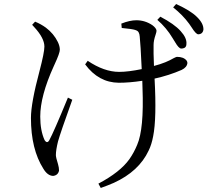

<svg xmlns="http://www.w3.org/2000/svg" viewBox="-20 -851 1040 948"><path d="M756.8 -752.9 771.5 -768.6Q840.8 -732.4 872.1 -697.3Q903.3 -663.1 900.4 -633.8Q900.4 -613.3 878.9 -611.3Q876 -611.3 874 -611.3Q862.3 -612.3 844.7 -642.6Q835.9 -657.2 832 -663.1Q801.8 -713.9 756.8 -752.9ZM315.4 -369.1 336.9 -358.4Q278.3 -195.3 266.6 -153.3Q255.9 -110.4 255.9 -85Q255.9 -74.2 266.6 -40Q271.5 -23.4 271.5 -8.8Q266.6 14.6 242.2 17.6Q214.8 16.6 194.3 -17.6Q132.8 -114.3 132.8 -268.6Q132.8 -341.8 174.8 -499Q199.2 -591.8 199.2 -621.1Q199.2 -663.1 148.4 -717.8Q143.6 -723.6 138.7 -728.5L153.3 -744.1Q181.6 -732.4 206.1 -714.8Q245.1 -685.5 265.6 -643.6Q275.4 -623 275.4 -605.5Q275.4 -588.9 250 -534.2Q247.1 -528.3 245.1 -523.4Q178.7 -377 178.7 -275.4Q178.7 -206.1 200.2 -159.2Q212.9 -139.6 223.6 -159.2Q245.1 -198.2 315.4 -369.1ZM581.1 -712.9 579.1 -734.4Q621.1 -751 653.3 -751Q696.3 -751 732.4 -726.6Q752 -711.9 752.9 -699.2Q752.9 -693.4 748 -678.7Q738.3 -650.4 738.3 -628.9Q737.3 -594.7 740.2 -525.4Q770.5 -533.2 796.9 -543.9Q818.4 -552.7 838.9 -564.5Q850.6 -570.3 853.5 -570.3Q886.7 -570.3 901.4 -551.8Q905.3 -545.9 905.3 -540Q903.3 -518.6 877 -505.9Q814.5 -478.5 743.2 -462.9Q753.9 -266.6 736.3 -178.7Q728.5 -136.7 713.9 -107.4Q666 -4.9 542 51.8Q512.7 64.5 477.5 77.1L465.8 55.7Q573.2 -1 619.1 -65.4Q641.6 -97.7 657.2 -135.7Q691.4 -213.9 683.6 -417Q683.6 -421.9 682.6 -452.1Q619.1 -442.4 566.4 -442.4Q466.8 -443.4 400.4 -533.2L413.1 -550.8Q494.1 -496.1 568.4 -496.1Q613.3 -496.1 679.7 -509.8Q673.8 -636.7 669.9 -670.9Q668 -696.3 652.3 -701.2Q649.4 -702.1 647.5 -703.1Q632.8 -708 581.1 -712.9ZM835 -814.5 849.6 -831.1Q920.9 -798.8 952.1 -767.6Q985.4 -735.4 984.4 -705.1Q981.4 -682.6 959 -681.6Q947.3 -681.6 924.8 -717.8Q916 -730.5 914.1 -733.4Q882.8 -776.4 835 -814.5Z"/></svg>

Font: GenYoMin JP Regular
Style: Regular
Weight: 400
Version: Version 1.001;PS 1;hotconv 16.6.51;makeotf.lib2.5.65220 DEVE